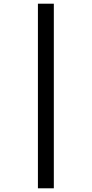

<svg xmlns="http://www.w3.org/2000/svg" viewBox="-20 -782 496 1038"><path d="M185 -762V236H271V-762Z"/></svg>

Font: Noto Sans Gujarati Condensed Medium
Style: Regular
Weight: 500
Width: 3
Designer: Jelle Bosma - Monotype Design Team, Universal Thirst
Foundry: Monotype Imaging Inc.
Version: Version 2.106